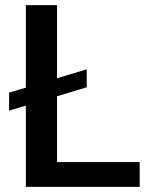

<svg xmlns="http://www.w3.org/2000/svg" viewBox="-20 -731 589 751"><path d="M526.4 -97.2V0H81.1V-317.9L15.6 -298.3V-368.7L81.1 -388.2V-710.9H203.1V-424.8L319.3 -460V-389.6L203.1 -354.5V-97.2Z"/></svg>

Font: Vazirmatn FD Medium
Style: Regular
Weight: 500
Designer: Saber Rastikerdar
Foundry: Saber Rastikerdar
Version: Version 33.003